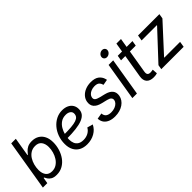

<svg xmlns="http://www.w3.org/2000/svg" viewBox="118 -1671 2604 2604"><g transform="rotate(-45 1419.5 -369.5)"><path d="M289.1 11.7Q236.3 11.7 206.5 -5.6Q176.8 -22.9 162.1 -45.7Q147.5 -68.4 140.1 -84.5H131.3L116.7 0H31.7L152.3 -727.5H240.2L195.3 -458.5H202.6Q215.3 -474.1 234.9 -496.3Q254.4 -518.6 286.9 -535.6Q319.3 -552.7 370.6 -552.7Q430.7 -552.7 474.6 -526.4Q518.6 -500 542.5 -451.2Q566.4 -402.3 566.4 -334.5Q566.4 -271 547.6 -209.2Q528.8 -147.5 493.2 -97.7Q457.5 -47.9 406 -18.1Q354.5 11.7 289.1 11.7ZM277.3 -66.9Q326.2 -66.9 363.5 -90.8Q400.9 -114.7 426.5 -154.1Q452.1 -193.4 465.1 -240Q478 -286.6 478 -332Q478 -394.5 448.5 -434.3Q418.9 -474.1 356 -474.1Q306.6 -474.1 269.5 -450.9Q232.4 -427.7 207.8 -389.2Q183.1 -350.6 170.7 -303.7Q158.2 -256.8 158.2 -209.5Q158.2 -144.5 188 -105.7Q217.8 -66.9 277.3 -66.9Z M874 11.7Q806.6 11.7 758.5 -14.6Q710.4 -41 684.6 -90.3Q658.7 -139.6 658.7 -208.5Q658.7 -280.3 681.6 -343.5Q704.6 -406.7 745.6 -454.8Q786.6 -502.9 840.6 -530.3Q894.5 -557.6 956.5 -557.6Q1009.3 -557.6 1048.3 -539.3Q1087.4 -521 1108.9 -487.5Q1130.4 -454.1 1130.4 -408.7Q1130.4 -362.8 1106.7 -330.3Q1083 -297.9 1033.2 -277.3Q983.4 -256.8 905.5 -247.3Q827.6 -237.8 719.7 -237.8L731.4 -304.2Q820.8 -304.2 880.9 -309.3Q940.9 -314.5 976.3 -326.7Q1011.7 -338.9 1027.1 -359.4Q1042.5 -379.9 1042.5 -410.6Q1042.5 -441.9 1016.4 -460.7Q990.2 -479.5 947.8 -479.5Q892.6 -479.5 853.8 -452.9Q814.9 -426.3 790.5 -384.5Q766.1 -342.8 754.6 -296.1Q743.2 -249.5 743.2 -209Q743.2 -168.9 756.3 -136.5Q769.5 -104 799.6 -85Q829.6 -65.9 879.4 -65.9Q931.6 -65.9 972.4 -88.6Q1013.2 -111.3 1034.2 -150.4L1115.7 -127.4Q1085.4 -63 1020.3 -25.6Q955.1 11.7 874 11.7Z M1408.7 11.7Q1354 11.7 1313.2 -3.9Q1272.5 -19.5 1248.3 -49.3Q1224.1 -79.1 1219.2 -122.1Q1218.8 -125.5 1218.5 -128.7Q1218.3 -131.8 1218.3 -135.3L1303.2 -149.4Q1307.1 -104.5 1335 -85Q1362.8 -65.4 1410.2 -65.4Q1449.7 -65.4 1481 -77.6Q1512.2 -89.8 1531.7 -109.9Q1551.3 -129.9 1555.2 -153.8Q1559.1 -179.7 1543.5 -197Q1527.8 -214.4 1489.3 -223.6L1401.9 -245.1Q1330.6 -262.7 1299.6 -301.3Q1268.6 -339.8 1278.3 -399.4Q1286.1 -444.8 1317.4 -479.5Q1348.6 -514.2 1396.2 -533.4Q1443.8 -552.7 1500.5 -552.7Q1579.1 -552.7 1620.4 -520.8Q1661.6 -488.8 1674.8 -439Q1676.3 -434.1 1677.5 -429Q1678.7 -423.8 1679.2 -418.5L1598.6 -403.8Q1592.3 -433.1 1571 -455.6Q1549.8 -478 1499 -478Q1465.3 -478 1436.5 -466.8Q1407.7 -455.6 1388.9 -436.5Q1370.1 -417.5 1366.2 -393.1Q1361.3 -364.7 1379.4 -348.1Q1397.5 -331.5 1443.4 -320.3L1522.5 -300.8Q1593.8 -283.2 1624.5 -244.6Q1655.3 -206.1 1645.5 -147.9Q1639.6 -113.3 1619.6 -84Q1599.6 -54.7 1568.1 -33.2Q1536.6 -11.7 1496.1 0Q1455.6 11.7 1408.7 11.7Z M1748 0 1838.4 -545.9H1926.3L1835.9 0ZM1897.5 -635.3Q1872.6 -635.3 1857.4 -652.3Q1842.3 -669.4 1846.2 -693.4Q1850.1 -717.8 1871.1 -734.6Q1892.1 -751.5 1917 -751.5Q1942.4 -751.5 1957.5 -734.6Q1972.7 -717.8 1968.8 -693.4Q1964.8 -669.4 1943.8 -652.3Q1922.9 -635.3 1897.5 -635.3Z M2295.9 -545.9 2283.7 -470.7H2001.5L2013.7 -545.9ZM2117.7 -675.8H2205.6L2117.2 -141.6Q2110.8 -104 2123.5 -87.6Q2136.2 -71.3 2169.9 -71.3Q2178.2 -71.3 2191.4 -73.2Q2204.6 -75.2 2215.8 -77.1L2221.2 -2.9Q2208 1.5 2190.4 4.2Q2172.9 6.8 2154.8 6.8Q2083 6.8 2050 -30.8Q2017.1 -68.4 2027.8 -134.8Z M2302.7 0 2314 -65.4 2681.2 -459 2682.1 -464.4H2389.6L2402.8 -545.9H2812.5L2800.8 -476.1L2443.4 -86.9L2442.4 -81.5H2745.1L2731.9 0Z"/></g></svg>

Font: Inter Variable
Style: Italic
Weight: 400
Italic angle: -9.39999°
Designer: Rasmus Andersson
Foundry: rsms
Version: Version 4.001;git-9221beed3